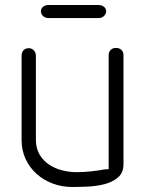

<svg xmlns="http://www.w3.org/2000/svg" viewBox="-20 -745 578 765"><path d="M173 -673Q160 -673 151.5 -681Q143 -689 143 -700Q143 -711 151.5 -718Q160 -725 173 -725H374Q385 -725 394 -718Q403 -711 403 -700Q403 -689 394 -681Q385 -673 374 -673ZM413 -526Q413 -538 421 -546Q429 -554 442 -554Q456 -554 464 -546Q472 -538 472 -526V-91Q472 -56 449.5 -37.5Q427 -19 395.5 -11Q364 -3 328.5 -1.5Q293 0 268 0Q227 0 190.5 -13.5Q154 -27 126 -52Q98 -77 82 -111.5Q66 -146 66 -188V-523Q66 -536 73.5 -544.5Q81 -553 95 -553Q106 -553 114.5 -544.5Q123 -536 123 -523V-188Q123 -154 137.5 -129.5Q152 -105 175 -89.5Q198 -74 227 -66.5Q256 -59 286 -59Q314 -59 345 -62.5Q376 -66 396 -70Q398 -70 404.5 -70.5Q411 -71 413 -71Z"/></svg>

Font: VDS
Style: Thin
Weight: 100
Width: 0
Designer: artmaker
Foundry: artmaker
Version: Version 1.000 2012 initial release